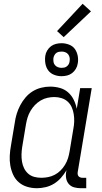

<svg xmlns="http://www.w3.org/2000/svg" viewBox="-20 -985 540 1013"><path d="M175 8Q148 8 123 0.5Q98 -7 79 -23.5Q60 -40 49.5 -63Q39 -86 34.5 -111.5Q30 -137 31.5 -164Q33 -191 38 -218L58 -338Q61 -361 68 -384Q75 -407 86.5 -429Q98 -451 114.5 -470.5Q131 -490 152 -503Q173 -516 197 -522Q221 -528 244 -528Q271 -528 296 -521Q321 -514 339.5 -497.5Q358 -481 369 -458.5Q380 -436 385 -411L403 -520H464L390 -77Q389 -71 390 -65Q391 -59 394.5 -55Q398 -51 403.5 -49Q409 -47 415 -47H435V8H406Q388 8 371.5 3.5Q355 -1 344 -13Q333 -25 329.5 -42Q326 -59 329 -77L331 -87Q318 -65 301.5 -46.5Q285 -28 264.5 -15.5Q244 -3 220.5 2.5Q197 8 175 8ZM198 -47Q215 -47 233.5 -50.5Q252 -54 269 -63Q286 -72 299.5 -85.5Q313 -99 323 -115.5Q333 -132 338.5 -149.5Q344 -167 347 -185L367 -305Q371 -325 371.5 -344.5Q372 -364 369 -383Q366 -402 358.5 -419Q351 -436 337.5 -448.5Q324 -461 305.5 -467Q287 -473 267 -473Q249 -473 230.5 -469Q212 -465 195 -455Q178 -445 164.5 -431Q151 -417 141 -400Q131 -383 125.5 -365Q120 -347 117 -329L97 -209Q94 -189 93.5 -170Q93 -151 96 -132.5Q99 -114 107 -97.5Q115 -81 128.5 -69Q142 -57 160 -52Q178 -47 198 -47ZM304 -583Q284 -583 265 -590.5Q246 -598 234.5 -613.5Q223 -629 219.5 -649.5Q216 -670 219 -691Q221 -705 229 -718.5Q237 -732 249 -741Q261 -750 275.5 -753.5Q290 -757 305 -757Q325 -757 344.5 -749.5Q364 -742 375 -726.5Q386 -711 390 -690.5Q394 -670 390 -649Q388 -635 380 -621.5Q372 -608 360 -599Q348 -590 333.5 -586.5Q319 -583 304 -583ZM305 -627Q312 -627 319 -628.5Q326 -630 332 -634.5Q338 -639 342 -645.5Q346 -652 347 -660Q349 -670 347.5 -680Q346 -690 340 -698Q334 -706 324.5 -709.5Q315 -713 305 -713Q298 -713 290.5 -711.5Q283 -710 277 -705.5Q271 -701 267.5 -694.5Q264 -688 262 -680Q261 -670 262 -660Q263 -650 269.5 -642Q276 -634 285.5 -630.5Q295 -627 305 -627ZM316 -789 281 -821 416 -965 460 -925Z"/></svg>

Font: Iosevka Term Curly Light
Style: Italic
Weight: 300
Italic angle: -9°
Designer: Belleve Invis
Foundry: Belleve Invis
Version: Version 32.3.0